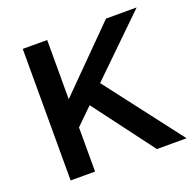

<svg xmlns="http://www.w3.org/2000/svg" viewBox="-123 -830 980 960"><g transform="rotate(-20 367.0 -350.0)"><path d="M399 -407 711 0H553L312 -321L224 -235V0H94V-700H224V-385L537 -700H700Z"/></g></svg>

Font: Mach Medium
Style: Regular
Weight: 500
Version: Version 1.002